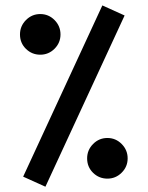

<svg xmlns="http://www.w3.org/2000/svg" viewBox="-20 -688 544 708"><path d="M357.4 -668 439.5 -630.9 147.5 0.5 65.4 -36.6ZM53.7 -561Q53.7 -591.8 75.7 -614Q97.7 -636.2 128.4 -636.2Q159.2 -636.2 181.2 -614Q203.1 -591.8 203.1 -561Q203.1 -530.3 181.2 -508.3Q159.2 -486.3 128.4 -486.3Q97.7 -486.3 75.7 -507.8Q53.7 -529.3 53.7 -561ZM301.3 -104Q301.3 -134.8 323.2 -157Q345.2 -179.2 376 -179.2Q406.7 -179.2 428.7 -157Q450.7 -134.8 450.7 -104Q450.7 -73.2 428.7 -51.3Q406.7 -29.3 376 -29.3Q345.2 -29.3 323.2 -50.8Q301.3 -72.3 301.3 -104Z"/></svg>

Font: Vazir Medium WOL
Style: Medium-WOL
Weight: 500
Designer: Saber Rastikerdar
Foundry: Saber Rastikerdar
Version: Version 27.0.1